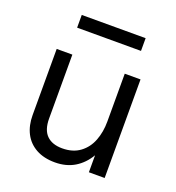

<svg xmlns="http://www.w3.org/2000/svg" viewBox="-123 -755 795 866"><g transform="rotate(20 274.5 -322.5)"><path d="M68.8 -155.8V-473.1H144V-166.5Q144 -112.3 170.2 -86.2Q196.3 -60.1 245.1 -60.1Q295.9 -60.1 329.8 -85.2Q363.8 -110.4 379.6 -151.9Q395.5 -193.4 395.5 -243.2V-473.1H471.2V0H395.5V-81.5Q369.6 -37.6 329.6 -13.4Q289.6 10.7 235.4 10.7Q182.6 10.7 145 -10Q107.4 -30.8 88.1 -68.1Q68.8 -105.5 68.8 -155.8ZM122.6 -655.8H429.2V-594.7H122.6Z"/></g></svg>

Font: Glacial Indifference
Style: Regular
Weight: 400
Designer: Alfredo Marco Pradil
Foundry: Alfredo Marco Pradil
Version: Version 1.312